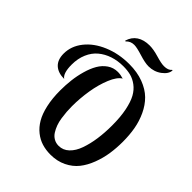

<svg xmlns="http://www.w3.org/2000/svg" viewBox="-254 -1064 1211 1211"><g transform="rotate(45 351.0 -459.0)"><path d="M393.1 -655.8Q361.3 -636.7 337.2 -577.9Q313 -519 301.5 -448Q290 -377 290 -306.2Q290 -281.2 291.7 -257.8Q293.5 -234.4 297.6 -206.1Q301.8 -177.7 310.3 -154.8Q318.8 -131.8 331.3 -112.1Q343.8 -92.3 363.3 -81.1Q382.8 -69.8 407.2 -69.8Q446.3 -69.8 475.8 -97.9Q505.4 -126 522.2 -173.8Q539.1 -221.7 547.1 -278.3Q555.2 -335 555.2 -398.9Q555.2 -474.6 543.7 -531.2Q532.2 -587.9 513.2 -622.3Q494.1 -656.7 465.8 -677.7Q437.5 -698.7 408 -706.3Q378.4 -713.9 341.8 -713.9Q291.5 -713.9 248.5 -699.7Q205.6 -685.5 172.9 -658.2Q140.1 -630.9 121.6 -587.6Q103 -544.4 103 -490.2Q103 -413.6 133.8 -393.1Q79.1 -393.1 48.6 -421.1Q18.1 -449.2 18.1 -503.9Q18.1 -570.8 63 -627.4Q107.9 -684.1 186.3 -717Q264.6 -750 357.9 -750Q429.2 -750 484.9 -729Q540.5 -708 575.9 -673.1Q611.3 -638.2 634.3 -588.9Q657.2 -539.6 666.5 -487.1Q675.8 -434.6 675.8 -374Q675.8 -318.4 668 -266.8Q660.2 -215.3 640.9 -164.6Q621.6 -113.8 592.3 -76.9Q563 -40 516.1 -17.1Q469.2 5.9 410.2 5.9Q369.1 5.9 333.7 -4.9Q298.3 -15.6 267.3 -40.3Q236.3 -64.9 214.4 -102.3Q192.4 -139.6 179.7 -196.3Q167 -252.9 167 -324.2Q167 -372.1 172.4 -418Q177.7 -463.9 190.7 -509.3Q203.6 -554.7 223.1 -588.4Q242.7 -622.1 273.2 -643.1Q303.7 -664.1 341.8 -664.1Q366.2 -664.1 393.1 -655.8ZM574.2 -915H579.1Q578.1 -881.8 540.3 -853.5Q502.4 -825.2 453.1 -825.2Q422.4 -825.2 370.1 -841.6Q317.9 -857.9 294.9 -857.9Q261.2 -857.9 240.2 -834L234.9 -835.9Q247.6 -879.4 281.2 -901.6Q314.9 -923.8 366.2 -923.8Q400.9 -923.8 449 -909.4Q497.1 -895 521 -895Q559.6 -895 574.2 -915Z"/></g></svg>

Font: Lobster Two
Style: Regular
Weight: 400
Designer: Pablo Impallari
Foundry: Pablo Impallari. www.impallari.com
Version: Version 1.006